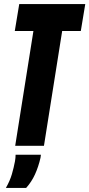

<svg xmlns="http://www.w3.org/2000/svg" viewBox="-20 -720 441 948"><path d="M379 -567H287L197 0H55L145 -567H53L75 -700H401ZM57 44H182Q182 49 180 59Q170 103 153 140.5Q136 178 109 208H9Q29 173 38.5 140.5Q48 108 54 76Q57 59 57 44Z"/></svg>

Font: Georama ExtraCondensed ExtraBold
Style: Italic
Weight: 800
Width: 2
Italic angle: -9°
Designer: Jean-Baptiste Levee
Foundry: Production Type
Version: Version 1.000